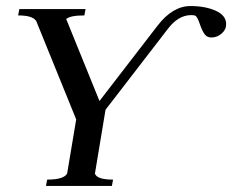

<svg xmlns="http://www.w3.org/2000/svg" viewBox="-20 -615 768 635"><path d="M728 -535Q728 -517 713 -504Q698 -491 679 -491Q665 -491 657 -501.5Q649 -512 641 -535Q637 -546 636 -548.5Q635 -551 631.5 -557Q628 -563 623.5 -564Q619 -565 612 -565Q569 -565 534 -518L329 -252L294 -41Q300 -21 354 -21L350 0H132L136 -21Q191 -21 202 -41L232 -220L100 -545Q89 -564 40 -564L44 -585H263L259 -564Q212 -564 199 -552L309 -281L501 -530Q551 -595 610 -595Q659 -595 693.5 -579.5Q728 -564 728 -535Z"/></svg>

Font: Judson
Style: Italic
Weight: 400
Italic angle: -9.5°
Version: Version 20110429